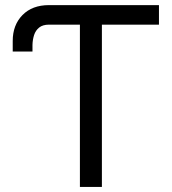

<svg xmlns="http://www.w3.org/2000/svg" viewBox="-20 -739 679 759"><path d="M608.4 -718.8V-641.6H382.8V0H295.9V-641.6H173.8Q148.9 -641.6 134.8 -630.1Q120.6 -618.7 114.7 -600.3Q108.9 -582 108.4 -561.5V-535.2H30.3V-577.1Q30.3 -640.1 68.8 -679.4Q107.4 -718.8 173.8 -718.8Z"/></svg>

Font: Inter Display V
Style: Regular
Weight: 400
Designer: Rasmus Andersson
Foundry: rsms
Version: Version 3.015;git-src